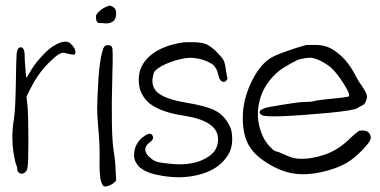

<svg xmlns="http://www.w3.org/2000/svg" viewBox="-20 -635 1366 690"><path d="M182.6 -475.6Q201.2 -485.4 214.8 -485.4Q225.6 -485.4 233.4 -478.5Q242.2 -470.7 248 -460.9Q251 -453.1 251 -448.2Q251 -445.3 251 -444.3Q249 -439.5 246.1 -438.5Q244.1 -438.5 235.4 -439.5Q224.6 -441.4 214.8 -444.3Q205.1 -448.2 190.4 -439.5Q177.7 -431.6 153.3 -407.2Q129.9 -382.8 116.2 -362.3Q102.5 -342.8 88.9 -315.4Q84 -305.7 75.2 -288.1Q76.2 -279.3 79.1 -252Q82 -213.9 82 -126Q82 -50.8 79.1 -34.2Q77.1 -16.6 63.5 -11.7Q60.5 -10.7 57.6 -10.7Q52.7 -10.7 48.8 -13.7Q42 -18.6 42 -27.3Q42 -34.2 39.1 -41Q35.2 -46.9 28.3 -87.9Q24.4 -113.3 24.4 -140.6Q24.4 -173.8 30.3 -209Q35.2 -237.3 37.1 -340.8Q38.1 -424.8 40 -444.3Q43 -463.9 52.7 -464.8Q59.6 -465.8 63.5 -460Q67.4 -454.1 68.4 -442.4Q68.4 -420.9 71.3 -388.7Q73.2 -356.4 75.2 -356.4Q77.1 -356.4 85 -371.1Q101.6 -402.3 129.9 -432.6Q158.2 -463.9 182.6 -475.6Z M361.3 -610.4Q373 -615.2 375 -615.2Q377 -615.2 386.7 -609.4Q393.6 -605.5 395.5 -599.6Q397.5 -593.8 397.5 -585Q396.5 -550.8 360.4 -550.8Q355.5 -550.8 349.6 -551.8Q334 -551.8 331.1 -553.7Q327.1 -556.6 325.2 -566.4Q325.2 -570.3 325.2 -573.2Q325.2 -576.2 325.2 -579.1Q327.1 -585 335 -592.8Q345.7 -603.5 361.3 -610.4ZM354.5 -466.8Q356.4 -471.7 367.2 -472.7Q368.2 -472.7 370.1 -472.7Q378.9 -472.7 382.8 -464.8Q386.7 -458 383.8 -369.1Q377.9 -156.2 388.7 -90.8Q394.5 -57.6 395.5 -23.4Q396.5 -10.7 397.5 13.7Q395.5 16.6 386.7 24.4Q367.2 36.1 357.4 35.2Q357.4 35.2 356.4 35.2Q351.6 34.2 349.6 31.2Q346.7 27.3 342.8 15.6Q336.9 -2.9 337.9 -59.6Q338.9 -118.2 333 -176.8Q329.1 -222.7 329.1 -246.1Q329.1 -269.5 334 -356.4Q335.9 -388.7 341.8 -423.8Q348.6 -459 354.5 -466.8Z M636.7 -482.4Q643.6 -483.4 659.2 -483.4Q667 -483.4 677.7 -483.4Q707 -482.4 722.7 -475.6Q737.3 -468.8 758.8 -448.2Q776.4 -430.7 783.2 -418.9Q789.1 -407.2 792 -382.8Q795.9 -358.4 796.9 -356.4Q798.8 -351.6 793.9 -346.7Q790 -340.8 784.2 -340.8Q769.5 -340.8 764.6 -366.2Q758.8 -393.6 740.2 -406.2Q712.9 -422.9 675.8 -426.8Q652.3 -429.7 611.3 -418Q569.3 -405.3 546.9 -388.7Q538.1 -381.8 535.2 -377.9Q532.2 -373 530.3 -363.3Q521.5 -328.1 543 -305.7Q567.4 -280.3 645.5 -266.6Q719.7 -254.9 753.9 -237.3Q788.1 -218.8 805.7 -181.6Q814.5 -164.1 814.5 -135.7Q814.5 -108.4 805.7 -89.8Q768.6 -13.7 656.2 0Q640.6 2 623 2Q595.7 2 564.5 -2.9Q513.7 -10.7 491.2 -27.3Q478.5 -34.2 470.7 -47.9Q460.9 -61.5 461.9 -79.1Q461.9 -86.9 463.9 -96.7Q470.7 -125 494.1 -142.6Q520.5 -163.1 528.3 -147.5Q535.2 -134.8 516.6 -122.1Q502 -111.3 502 -96.7Q502.9 -82 519.5 -68.4Q531.2 -57.6 543.9 -53.7Q556.6 -49.8 587.9 -46.9Q675.8 -36.1 729.5 -72.3Q763.7 -94.7 763.7 -134.8Q763.7 -198.2 649.4 -217.8Q597.7 -225.6 569.3 -236.3Q541 -246.1 519.5 -261.7Q478.5 -294.9 478.5 -347.7Q478.5 -400.4 520.5 -435.5Q561.5 -470.7 636.7 -482.4Z M1078.1 -472.7Q1081.1 -473.6 1094.7 -473.6Q1103.5 -473.6 1116.2 -473.6Q1140.6 -472.7 1155.3 -466.8Q1170.9 -461.9 1191.4 -446.3Q1230.5 -417 1258.8 -361.3Q1268.6 -341.8 1279.3 -328.1Q1298.8 -299.8 1298.8 -288.1Q1298.8 -279.3 1293.9 -268.6Q1289.1 -258.8 1281.2 -255.9Q1270.5 -251 1265.6 -247.1Q1253.9 -238.3 1162.1 -229.5Q939.5 -209 919.9 -221.7Q899.4 -237.3 939.5 -249Q1049.8 -268.6 1074.2 -268.6Q1097.7 -268.6 1107.4 -271.5Q1126 -276.4 1210.9 -284.2Q1230.5 -288.1 1233.4 -288.1Q1240.2 -294.9 1215.8 -333Q1192.4 -371.1 1169.9 -391.6Q1135.7 -419.9 1099.6 -427.7Q1078.1 -427.7 1052.7 -420.9Q1019.5 -405.3 987.3 -383.8Q927.7 -336.9 912.1 -269.5Q895.5 -202.1 928.7 -136.7Q939.5 -118.2 953.1 -104.5Q966.8 -90.8 972.7 -90.8Q977.5 -90.8 1005.9 -78.1Q1031.2 -65.4 1056.6 -64.5Q1098.6 -62.5 1149.4 -80.1Q1199.2 -97.7 1243.2 -142.6Q1265.6 -163.1 1271.5 -165Q1277.3 -166 1286.1 -166Q1304.7 -165 1310.5 -149.4Q1312.5 -145.5 1312.5 -140.6Q1312.5 -135.7 1309.6 -129.9Q1304.7 -120.1 1286.1 -99.6Q1255.9 -68.4 1229.5 -51.8Q1203.1 -35.2 1159.2 -22.5Q1110.4 -8.8 1070.3 -8.8Q1054.7 -8.8 1040 -10.7Q988.3 -17.6 934.6 -52.7Q890.6 -81.1 871.1 -118.2Q852.5 -155.3 852.5 -211.9Q852.5 -274.4 881.8 -336.9Q911.1 -399.4 951.2 -425.8Q968.8 -436.5 1007.8 -450.2Q1045.9 -463.9 1078.1 -472.7Z"/></svg>

Font: Yahfie
Style: Heavy
Weight: 600
Designer: Joe Palazzolo
Foundry: jozolo LLC
Version: Version 001.000